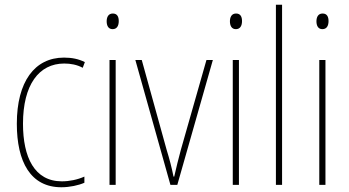

<svg xmlns="http://www.w3.org/2000/svg" viewBox="-20 -780 1472 810"><path d="M239 10C274 10 311 2 336 -9V-35C307 -22 273 -15 241 -15C125 -15 77 -117 77 -258C77 -422 144 -512 251 -512C278 -512 305 -507 329 -494L338 -518C312 -531 284 -537 250 -537C126 -537 51 -435 51 -258C51 -97 109 10 239 10Z M456 -723C436 -723 430 -706 430 -690C430 -672 437 -657 455 -657C473 -657 481 -671 481 -691C481 -707 476 -723 456 -723ZM468 -527H442V0H468Z M699 0H728L878 -527H851L743 -148C732 -108 724 -74 715 -35H712C704 -75 695 -109 683 -148L578 -527H551Z M976 -723C956 -723 950 -706 950 -690C950 -672 957 -657 975 -657C993 -657 1001 -671 1001 -691C1001 -707 996 -723 976 -723ZM988 -527H962V0H988Z M1170 0V-760H1144V0Z M1341 -723C1321 -723 1315 -706 1315 -690C1315 -672 1322 -657 1340 -657C1358 -657 1366 -671 1366 -691C1366 -707 1361 -723 1341 -723ZM1353 -527H1327V0H1353Z"/></svg>

Font: Noto Sans Khmer UI Condensed Thin
Style: Regular
Weight: 100
Width: 3
Designer: Danh Hong and the Monotype Design Team
Foundry: Monotype Imaging Inc.
Version: Version 2.002